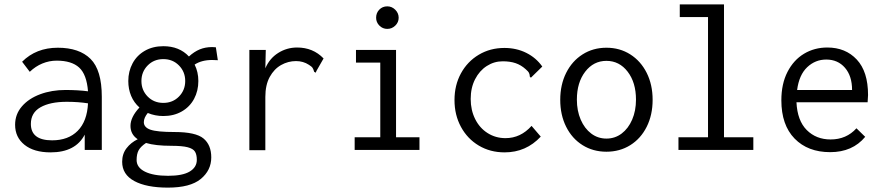

<svg xmlns="http://www.w3.org/2000/svg" viewBox="-20 -685 4040 877"><path d="M445 -243V0H367V-70Q325 11 211 11Q135 11 92 -23.5Q49 -58 49 -115Q49 -163 80 -199Q111 -235 163.5 -254.5Q216 -274 279 -274Q336 -274 382 -268Q376 -345 341.5 -376.5Q307 -408 239 -408Q205 -408 173.5 -395Q142 -382 116 -357L81 -403Q145 -467 244 -467Q342 -467 393.5 -416Q445 -365 445 -243ZM382 -213Q337 -220 285 -220Q209 -220 165 -195Q121 -170 121 -119Q121 -44 218 -44Q292 -44 335 -87.5Q378 -131 382 -213Z M949 -411Q901 -411 869 -390Q886 -356 886 -315Q886 -270 866.5 -233.5Q847 -197 810.5 -176Q774 -155 726 -155Q688 -155 655 -169Q637 -147 637 -127Q637 -103 667.5 -92.5Q698 -82 777 -82Q874 -82 909.5 -52.5Q945 -23 945 34Q945 93 897 132.5Q849 172 747 172Q649 172 593.5 142Q538 112 538 54Q538 18 558 -8Q578 -34 609 -49Q576 -71 576 -110Q576 -150 617 -194Q592 -216 579 -247Q566 -278 566 -315Q566 -359 585.5 -395.5Q605 -432 641.5 -453Q678 -474 726 -474Q799 -474 843 -427Q867 -449 892.5 -459.5Q918 -470 949 -470L966 -469L975 -410Q966 -411 949 -411ZM826 -315Q826 -357 797.5 -386Q769 -415 726 -415Q683 -415 654.5 -386Q626 -357 626 -315Q626 -273 654.5 -244Q683 -215 726 -215Q769 -215 797.5 -244Q826 -273 826 -315ZM762 -19Q690 -19 647 -32Q623 -16 613.5 1Q604 18 604 46Q604 80 642 99Q680 118 748 118Q814 118 846.5 98.5Q879 79 879 45Q879 21 870.5 7.5Q862 -6 837 -12.5Q812 -19 762 -19Z M1458 -418 1426 -362 1422 -353 1415 -357Q1412 -368 1408 -374.5Q1404 -381 1391 -389Q1365 -406 1332 -406Q1296 -406 1264 -388Q1232 -370 1212 -333.5Q1192 -297 1192 -242V1H1119V-457H1194L1192 -373Q1211 -418 1250.5 -443Q1290 -468 1337 -468Q1410 -468 1458 -418Z M1600 -58H1717V-399H1606V-457H1789V-58H1896V0H1600ZM1698 -604Q1698 -626 1712.5 -641Q1727 -656 1749 -656Q1770 -656 1785.5 -640.5Q1801 -625 1801 -604Q1801 -583 1785.5 -568Q1770 -553 1749 -553Q1728 -553 1713 -568Q1698 -583 1698 -604Z M2056 -228Q2056 -296 2085.5 -350Q2115 -404 2167 -435Q2219 -466 2284 -466Q2339 -466 2384 -443.5Q2429 -421 2457 -381L2412 -337L2405 -330L2400 -335Q2400 -344 2396.5 -351.5Q2393 -359 2381 -369Q2360 -388 2335 -396.5Q2310 -405 2276 -405Q2237 -405 2203.5 -383.5Q2170 -362 2150 -323Q2130 -284 2130 -233Q2130 -182 2150.5 -141Q2171 -100 2207.5 -77Q2244 -54 2289 -54Q2358 -54 2408 -110L2450 -61Q2383 11 2285 11Q2219 11 2167 -20Q2115 -51 2085.5 -105.5Q2056 -160 2056 -228Z M2539 -229Q2539 -298 2566 -352Q2593 -406 2641 -436.5Q2689 -467 2750 -467Q2811 -467 2859 -436.5Q2907 -406 2934 -352Q2961 -298 2961 -229Q2961 -160 2934 -106Q2907 -52 2859 -22Q2811 8 2750 8Q2689 8 2641 -22Q2593 -52 2566 -106Q2539 -160 2539 -229ZM2885 -230Q2885 -308 2847 -357.5Q2809 -407 2750 -407Q2691 -407 2653 -357.5Q2615 -308 2615 -230Q2615 -179 2632.5 -138.5Q2650 -98 2680.5 -75Q2711 -52 2750 -52Q2789 -52 2819.5 -75Q2850 -98 2867.5 -138.5Q2885 -179 2885 -230Z M3079 -58H3214V-607H3085V-665H3287V-58H3421V0H3079Z M3549 -227Q3549 -302 3577 -356.5Q3605 -411 3652.5 -439.5Q3700 -468 3759 -468Q3842 -468 3893.5 -413Q3945 -358 3945 -251Q3945 -240 3943 -218H3618Q3622 -134 3665 -91Q3708 -48 3774 -48Q3846 -48 3892 -99L3932 -60Q3874 10 3772 10Q3670 10 3609.5 -52Q3549 -114 3549 -227ZM3872 -274Q3872 -338 3839.5 -375.5Q3807 -413 3754 -413Q3704 -413 3667 -378Q3630 -343 3621 -274Z"/></svg>

Font: Vazir Code FD
Style: Code-FD
Weight: 400
Foundry: DejaVu fonts team - Redesigned by Saber Rastikerdar
Version: Version 1.1.2